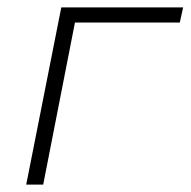

<svg xmlns="http://www.w3.org/2000/svg" viewBox="-20 -500 516 520"><path d="M467 -439H183L97 0H51L146 -480H476Z"/></svg>

Font: Montserrat Ace
Style: Light Italic
Weight: 300
Italic angle: -11.3°
Designer: Julieta Ulanovsky
Foundry: Julieta Ulanovsky
Version: Version 1